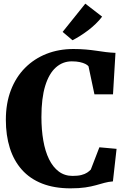

<svg xmlns="http://www.w3.org/2000/svg" viewBox="-20 -1019 705 1050"><path d="M365.5 11Q277 11 210.2 -15.2Q143.5 -41.5 99.5 -91Q55.5 -140.5 33.8 -209.5Q12 -278.5 12 -363.5Q12 -454 39.5 -525.8Q67 -597.5 117 -647.8Q167 -698 234.2 -724.5Q301.5 -751 381.5 -751Q419.5 -751 450 -748.2Q480.5 -745.5 507 -741.5Q533.5 -737.5 559 -734.2Q584.5 -731 611.5 -730L598 -503H496.5L464 -656.5Q458.5 -663.5 446.5 -669.5Q434.5 -675.5 416.2 -679.5Q398 -683.5 372.5 -683.5Q323 -683.5 285.5 -650.2Q248 -617 227.2 -549.5Q206.5 -482 206.5 -379Q206.5 -309.5 216.8 -250.5Q227 -191.5 248.2 -148.2Q269.5 -105 301.5 -81Q333.5 -57 377 -57Q406 -57 425.2 -62Q444.5 -67 456.5 -75Q468.5 -83 476.5 -91.5L523.5 -213.5L617.5 -205L597.5 -27Q572.5 -25 550.8 -19Q529 -13 504.2 -6Q479.5 1 446.2 6Q413 11 365.5 11ZM376.5 -799 322.5 -844.5 446.5 -999 538.5 -928Q523 -907.5 503.2 -888.5Q483.5 -869.5 461.8 -853Q440 -836.5 418.5 -823Q397 -809.5 377 -799Z"/></svg>

Font: Merriweather 28pt Black
Style: Regular
Weight: 900
Version: Version 2.100